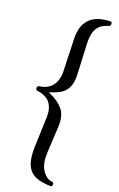

<svg xmlns="http://www.w3.org/2000/svg" viewBox="-183 -796 660 1067"><g transform="rotate(20 146.5 -263.0)"><path d="M191.9 -585 200.2 -409.2Q202.1 -362.3 189 -333.7Q175.8 -305.2 150.6 -289.8Q125.5 -274.4 88.9 -264.2V-259.8Q143.1 -237.8 173.3 -202.1Q203.6 -166.5 200.2 -101.1L191.9 57.6Q188.5 124 215.1 161.6Q241.7 199.2 276.4 199.2Q282.2 203.6 282.2 211.4Q282.2 219.2 276.4 224.6Q223.6 224.6 186.5 210.4Q149.4 196.3 131.3 158.4Q113.3 120.6 115.2 51.8L121.6 -128.4Q123.5 -177.2 100.3 -209.5Q77.1 -241.7 18.1 -249Q5.4 -261.7 18.1 -274.4Q57.1 -278.8 80.1 -296.6Q103 -314.5 112.3 -340.1Q121.6 -365.7 121.6 -392.1L115.2 -587.4Q113.3 -647.5 134 -683.1Q154.8 -718.8 191.9 -734.1Q229 -749.5 276.4 -749.5Q282.2 -745.1 282.2 -737.3Q282.2 -729.5 276.4 -724.1Q256.3 -718.8 235.8 -707Q215.3 -695.3 202.4 -667.7Q189.5 -640.1 191.9 -585Z"/></g></svg>

Font: Kurinto Seri
Style: Regular
Weight: 400
Designer: Kurinto was developed by Clint Goss from a range of fonts that are compatible with the SIL Open Font License Version 1.1
Foundry: Clinton F. Goss
Version: Version 2.196; July 25, 2020